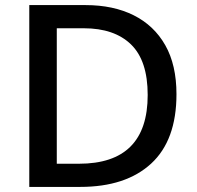

<svg xmlns="http://www.w3.org/2000/svg" viewBox="-20 -827 773 754"><path d="M673 -457Q673 -276 573.5 -184.5Q474 -93 295 -93H95V-807H316Q425 -807 505 -767Q585 -727 629 -649.5Q673 -572 673 -457ZM560 -454Q560 -589 494.5 -652.5Q429 -716 309 -716H203V-184H290Q560 -184 560 -454Z"/></svg>

Font: Noto Sans Kannada UI Medium
Style: Regular
Weight: 500
Designer: Jelle Bosma - Monotype Design Team
Foundry: Monotype Imaging Inc.
Version: Version 2.005; ttfautohint (v1.8.4.7-5d5b)